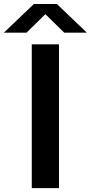

<svg xmlns="http://www.w3.org/2000/svg" viewBox="-78 -968 467 988"><path d="M85.5 0V-740H225.5V0ZM-58 -800 96.5 -947.5H214.5L369 -800H252.5L155.5 -895L58.5 -800Z"/></svg>

Font: Encode Sans Expanded SemiBold
Style: Regular
Weight: 600
Width: 7
Designer: Multiple Designers
Foundry: Impallari Type
Version: Version 3.000; ttfautohint (v1.8.3) -l 8 -r 50 -G 200 -x 14 